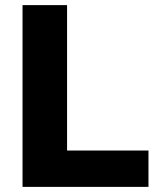

<svg xmlns="http://www.w3.org/2000/svg" viewBox="-20 -730 632 750"><path d="M68 0V-710H242V-142H560V0Z"/></svg>

Font: Geist ExtBd
Style: Regular
Weight: 400
Designer: Basement.studio, Andrés Briganti, Mateo Zaragoza
Foundry: Basement.studio, Vercel, Andrés Briganti, Guido Ferreyra, Mateo Zaragoza
Version: Version 1.401